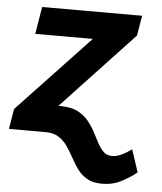

<svg xmlns="http://www.w3.org/2000/svg" viewBox="-55 -593 711 843"><g transform="rotate(5 300.5 -171.0)"><path d="M158.7 -119.6H215.8Q259.8 -119.6 288.8 -105.5Q317.9 -91.3 336.9 -68.4Q356 -45.4 369.4 -20Q382.8 5.4 394.8 28.1Q406.7 50.8 421.6 64.9Q436.5 79.1 459 79.1Q474.6 79.1 490.7 73Q506.8 66.9 521 58.1Q535.2 49.3 544.9 42L577.6 141.1Q549.8 164.1 510.7 184.3Q471.7 204.6 424.3 204.1Q385.7 204.1 360.1 189.5Q334.5 174.8 317.4 151.6Q300.3 128.4 286.4 102.3Q272.5 76.2 256.6 53Q240.7 29.8 217.8 14.9Q194.8 0 159.7 0H138.7ZM205.6 -119.6 186 0H-2L12.7 -88.9L330.6 -425.8H76.7L96.7 -545.9H537.1L522.5 -457.5Z"/></g></svg>

Font: Inter Tight
Style: Bold Italic
Weight: 700
Italic angle: -9.39999°
Designer: Rasmus Andersson
Foundry: rsms
Version: Version 3.004